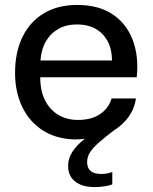

<svg xmlns="http://www.w3.org/2000/svg" viewBox="-20 -557 619 778"><path d="M363 201Q313 201 284.5 178.5Q256 156 256 116Q256 83 275 55.5Q294 28 324 5Q313 7 301.5 7.5Q290 8 279 8Q205 5 152 -29.5Q99 -64 70 -124Q41 -184 41 -262Q41 -346 71.5 -408Q102 -470 158.5 -503.5Q215 -537 292 -537Q380 -537 436.5 -499Q493 -461 518 -394.5Q543 -328 534 -244H143Q143 -189 162.5 -150.5Q182 -112 216.5 -91.5Q251 -71 296 -71Q351 -71 386 -95Q421 -119 432 -158H531Q525 -117 501.5 -84Q478 -51 442 -29Q412 -6 387 15Q362 36 347.5 56Q333 76 333 100Q333 148 391 148Q401 148 413 146Q425 144 435 140V190Q424 195 404 198Q384 201 363 201ZM144 -312H434Q433 -361 414.5 -393Q396 -425 365 -441.5Q334 -458 292 -458Q249 -458 217 -440Q185 -422 166 -389.5Q147 -357 144 -312Z"/></svg>

Font: Mona Sans ExtraLight Medium
Style: Regular
Weight: 500
Version: Version 2.000